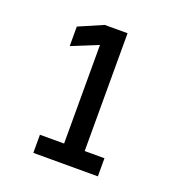

<svg xmlns="http://www.w3.org/2000/svg" viewBox="-98 -781 606 657"><g transform="rotate(20 205.0 -452.5)"><path d="M94 -205V-271H182V-630L86 -591V-662L174 -700H257V-271H329V-205Z"/></g></svg>

Font: Share
Style: Regular
Weight: 400
Designer: Ralph du Carrois
Version: Version 1.002